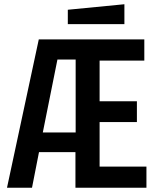

<svg xmlns="http://www.w3.org/2000/svg" viewBox="-20 -886 734 906"><path d="M13 0 163 -700H661V-600H450V-408H626V-310H450V-100H671V0H336V-168H164L131 0ZM182 -261H337V-605H251ZM300 -772V-840L567 -866V-772Z"/></svg>

Font: Tektur SemiCondensed Medium
Style: Regular
Weight: 500
Width: 4
Designer: Adam Jagosz
Foundry: Adam Jagosz
Version: Version 1.005;gftools[0.9.30]